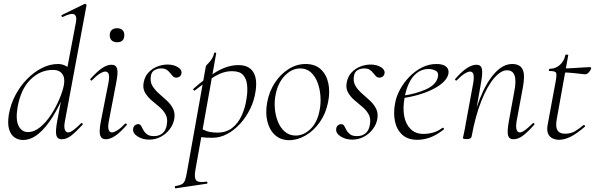

<svg xmlns="http://www.w3.org/2000/svg" viewBox="-20 -746 3225 1041"><path d="M104 13Q80 13 59.5 -0.5Q39 -14 29.5 -44.5Q20 -75 28 -126Q38 -182 64 -231Q90 -280 127.5 -318Q165 -356 208 -377.5Q251 -399 295 -399Q322 -399 345.5 -383.5Q369 -368 373 -332L333 -246Q302 -171 265.5 -112.5Q229 -54 188.5 -20.5Q148 13 104 13ZM132 -30Q166 -30 198.5 -57Q231 -84 257.5 -125Q284 -166 302 -209Q320 -252 326 -283Q334 -324 317 -346Q300 -368 264 -367Q197 -366 144.5 -314Q92 -262 75 -163Q64 -96 81 -63Q98 -30 132 -30ZM315 9Q291 9 285.5 -12.5Q280 -34 290 -89L392 -627Q398 -659 382.5 -668Q367 -677 320 -654Q316 -652 314 -658Q312 -664 316 -665L439 -725Q442 -727 446 -723Q450 -719 449 -717L332 -89Q326 -58 331.5 -43Q337 -28 350 -28Q361 -28 379 -41.5Q397 -55 419 -77Q422 -81 426.5 -77Q431 -73 427 -69Q393 -32 367 -11.5Q341 9 315 9Z M553 9Q531 9 523.5 -11Q516 -31 527 -89L568 -297Q580 -358 551 -358Q539 -358 520 -346Q501 -334 479 -311Q476 -307 471.5 -311.5Q467 -316 471 -319Q505 -357 532.5 -376Q560 -395 585 -395Q609 -395 615 -373.5Q621 -352 610 -297L570 -89Q564 -58 569 -43Q574 -28 587 -28Q598 -28 617 -40Q636 -52 658 -75Q662 -79 666 -74.5Q670 -70 666 -67Q633 -29 605.5 -10Q578 9 553 9ZM615 -517Q596 -517 585.5 -527Q575 -537 575 -556Q575 -573 585.5 -583Q596 -593 615 -593Q634 -593 644 -583Q654 -573 654 -556Q654 -517 615 -517Z M789 11Q753 11 725.5 -6.5Q698 -24 702 -49Q704 -61 712 -67Q720 -73 729 -73Q740 -73 745.5 -63Q751 -53 757.5 -40.5Q764 -28 777 -18Q790 -8 815 -8Q844 -8 862.5 -24.5Q881 -41 885 -74Q890 -105 877 -127.5Q864 -150 842 -168Q820 -186 799 -204.5Q778 -223 765.5 -245.5Q753 -268 759 -299Q765 -332 785.5 -353.5Q806 -375 833.5 -385.5Q861 -396 888 -396Q921 -396 944 -382Q967 -368 964 -349Q962 -336 953.5 -330.5Q945 -325 937 -325Q925 -325 917.5 -332.5Q910 -340 902.5 -350Q895 -360 884 -367.5Q873 -375 853 -375Q834 -375 817.5 -365.5Q801 -356 798 -333Q793 -303 806 -281Q819 -259 840.5 -240Q862 -221 883.5 -201.5Q905 -182 917.5 -158Q930 -134 925 -102Q920 -72 900.5 -46Q881 -20 852 -4.5Q823 11 789 11Z M933 275Q929 276 928 270Q927 264 931 263Q954 259 965.5 253Q977 247 983 231.5Q989 216 994 185L1096 -386Q1096 -389 1102 -395Q1108 -401 1116 -410Q1124 -419 1131 -431Q1138 -443 1141 -458Q1142 -462 1147.5 -461Q1153 -460 1152 -456L1039 178Q1032 219 1044 232Q1056 245 1099 239Q1103 237 1104.5 243Q1106 249 1101 250ZM1133 1Q1093 1 1076 -2Q1059 -5 1045 -8L1055 -58Q1074 -45 1098.5 -36Q1123 -27 1159 -27Q1206 -27 1238.5 -52Q1271 -77 1291 -121Q1311 -165 1318 -220Q1323 -255 1319.5 -287Q1316 -319 1298 -339.5Q1280 -360 1238 -360Q1191 -360 1144.5 -332Q1098 -304 1036 -255Q1033 -254 1029 -258.5Q1025 -263 1028 -264Q1087 -317 1150 -355Q1213 -393 1273 -393Q1328 -393 1352 -357Q1376 -321 1366 -253Q1359 -202 1336.5 -156Q1314 -110 1281.5 -74.5Q1249 -39 1210.5 -19Q1172 1 1133 1Z M1548 14Q1502 14 1471.5 -13.5Q1441 -41 1429.5 -88Q1418 -135 1429 -193Q1440 -251 1470.5 -297.5Q1501 -344 1544.5 -371.5Q1588 -399 1637 -399Q1688 -399 1719 -370.5Q1750 -342 1760 -295Q1770 -248 1759 -193Q1747 -131 1714 -84Q1681 -37 1637 -11.5Q1593 14 1548 14ZM1583 -11Q1627 -11 1664 -47Q1701 -83 1713 -149Q1720 -184 1717.5 -223Q1715 -262 1702.5 -296.5Q1690 -331 1666.5 -353Q1643 -375 1608 -375Q1563 -375 1525.5 -337Q1488 -299 1475 -236Q1467 -199 1470 -160Q1473 -121 1486.5 -87Q1500 -53 1524.5 -32Q1549 -11 1583 -11Z M1890 11Q1854 11 1826.5 -6.5Q1799 -24 1803 -49Q1805 -61 1813 -67Q1821 -73 1830 -73Q1841 -73 1846.5 -63Q1852 -53 1858.5 -40.5Q1865 -28 1878 -18Q1891 -8 1916 -8Q1945 -8 1963.5 -24.5Q1982 -41 1986 -74Q1991 -105 1978 -127.5Q1965 -150 1943 -168Q1921 -186 1900 -204.5Q1879 -223 1866.5 -245.5Q1854 -268 1860 -299Q1866 -332 1886.5 -353.5Q1907 -375 1934.5 -385.5Q1962 -396 1989 -396Q2022 -396 2045 -382Q2068 -368 2065 -349Q2063 -336 2054.5 -330.5Q2046 -325 2038 -325Q2026 -325 2018.5 -332.5Q2011 -340 2003.5 -350Q1996 -360 1985 -367.5Q1974 -375 1954 -375Q1935 -375 1918.5 -365.5Q1902 -356 1899 -333Q1894 -303 1907 -281Q1920 -259 1941.5 -240Q1963 -221 1984.5 -201.5Q2006 -182 2018.5 -158Q2031 -134 2026 -102Q2021 -72 2001.5 -46Q1982 -20 1953 -4.5Q1924 11 1890 11Z M2243 12Q2191 12 2161 -15.5Q2131 -43 2121.5 -88Q2112 -133 2122 -185Q2128 -222 2148.5 -260Q2169 -298 2199.5 -329.5Q2230 -361 2267.5 -380Q2305 -399 2347 -399Q2382 -399 2399 -384.5Q2416 -370 2411 -345Q2406 -322 2383.5 -300.5Q2361 -279 2325.5 -261.5Q2290 -244 2246.5 -231.5Q2203 -219 2156 -213L2158 -226Q2236 -237 2289.5 -261.5Q2343 -286 2353 -324Q2361 -352 2343 -362Q2325 -372 2304 -372Q2268 -372 2241 -351Q2214 -330 2197.5 -295Q2181 -260 2174 -218Q2163 -161 2171.5 -116.5Q2180 -72 2206.5 -46Q2233 -20 2276 -20Q2301 -20 2327.5 -27Q2354 -34 2379 -53Q2382 -55 2385.5 -51Q2389 -47 2386 -44Q2348 -14 2313 -1Q2278 12 2243 12Z M2764 9Q2740 9 2734.5 -12.5Q2729 -34 2739 -89L2768 -248Q2792 -365 2729 -365Q2696 -365 2659.5 -323Q2623 -281 2590.5 -200.5Q2558 -120 2537 -6L2526 -7Q2547 -123 2582 -211.5Q2617 -300 2662.5 -349.5Q2708 -399 2757 -399Q2800 -399 2814 -368.5Q2828 -338 2814 -267L2781 -89Q2776 -58 2781 -43Q2786 -28 2799 -28Q2810 -28 2828 -41.5Q2846 -55 2868 -77Q2871 -81 2875.5 -77Q2880 -73 2876 -69Q2843 -32 2816.5 -11.5Q2790 9 2764 9ZM2511 8Q2498 8 2494 6.5Q2490 5 2490 2Q2490 -1 2495.5 -24.5Q2501 -48 2505 -74L2546 -297Q2556 -358 2529 -358Q2517 -358 2498 -346Q2479 -334 2457 -311Q2454 -307 2449.5 -311.5Q2445 -316 2449 -319Q2482 -357 2510.5 -376Q2539 -395 2564 -395Q2587 -395 2592.5 -373.5Q2598 -352 2588 -297L2537 -6Q2535 8 2511 8Z M3011 12Q2993 12 2976.5 4.5Q2960 -3 2952 -20.5Q2944 -38 2949 -68L2993 -306Q3000 -344 2994.5 -352.5Q2989 -361 2959 -361Q2955 -361 2956 -367Q2957 -373 2960 -373Q2992 -373 3015.5 -394Q3039 -415 3045 -447Q3045 -450 3053.5 -450Q3062 -450 3061 -447L2999 -102Q2991 -60 3002 -40.5Q3013 -21 3044 -21Q3076 -21 3099.5 -35.5Q3123 -50 3144 -68Q3146 -70 3150 -66Q3154 -62 3152 -60Q3107 -21 3073.5 -4.5Q3040 12 3011 12ZM3153 -343Q3150 -343 3130 -345.5Q3110 -348 3083.5 -350.5Q3057 -353 3033 -353L3035 -375Q3058 -375 3089 -377Q3120 -379 3146 -380.5Q3172 -382 3178 -382Q3182 -382 3184 -380Q3186 -378 3185 -374Q3183 -366 3173 -354.5Q3163 -343 3153 -343Z"/></svg>

Font: Cormorant Light Light
Style: Italic
Weight: 300
Italic angle: -10°
Version: Version 4.000